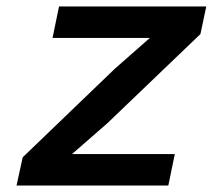

<svg xmlns="http://www.w3.org/2000/svg" viewBox="-20 -572 690 592"><path d="M50 -87 334 -360 442 -455H142L162 -552H616L598 -467L311 -192L202 -97H519L499 0H31Z"/></svg>

Font: Azeret Mono Medium
Style: Italic
Weight: 500
Italic angle: -12°
Designer: Martin Vácha
Foundry: Displaay
Version: Version 1.000; Glyphs 3.0.3, build 3074